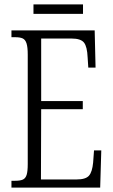

<svg xmlns="http://www.w3.org/2000/svg" viewBox="-20 -852 515 872"><path d="M32 -31H49Q72 -31 84 -36.5Q96 -42 101 -58Q106 -74 106 -107V-604Q106 -638 100.5 -655Q95 -672 83 -677.5Q71 -683 49 -683H32V-714H410L414 -545H381L378 -591Q376 -640 361.5 -658.5Q347 -677 305 -677H167V-393H356V-356H167L166 -37H328Q369 -37 384 -54Q399 -71 403 -114L407 -169H440L435 0H32ZM132 -832H357V-789H132Z"/></svg>

Font: Noto Serif CondLight
Style: Regular
Weight: 300
Width: 3
Designer: Monotype Design Team
Foundry: Monotype Imaging Inc.
Version: Version 1.001